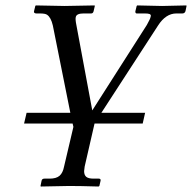

<svg xmlns="http://www.w3.org/2000/svg" viewBox="-20 -451 701 701"><path d="M213.9 157.2 248 12.2 245.1 0H67.9L77.1 -39.1H236.8L172.9 -357.9Q166 -387.7 151.9 -397Q145.5 -401.9 125 -401.9H112.8Q108.9 -401.9 106.2 -403.6Q103.5 -405.3 104 -409.2L108.9 -429.2L110.8 -431.2Q202.6 -429.2 215.8 -429.2L325.2 -431.2L326.2 -429.2L321.8 -410.2Q319.8 -401.9 313 -401.9H285.2Q259.8 -401.9 256.8 -389.2Q254.4 -381.8 258.8 -359.9L316.9 -47.9L516.1 -359.9Q528.8 -382.3 529.8 -389.2Q530.8 -391.1 530.8 -393.1Q530.8 -397.9 525.9 -399.9Q521 -401.9 507.8 -401.9H479Q474.1 -401.9 474.1 -409.2L479 -429.2L481 -431.2Q559.6 -429.2 571.8 -429.2L660.2 -431.2L661.1 -429.2L657.2 -410.2Q654.3 -401.9 646 -401.9H624Q585.4 -401.9 557.1 -357.9L350.1 -39.1H509.8L501 0H325.2L289.1 157.2Q287.1 170.9 287.1 173.8Q287.1 188 294.9 194.6Q302.7 201.2 321.8 201.2H340.8Q348.6 201.2 347.2 209L342.8 228L339.8 230Q272 228 232.9 228L128.9 230L127.9 228L131.8 209Q133.3 201.2 142.1 201.2H161.1Q185.5 201.2 197.5 190.7Q209.5 180.2 213.9 157.2Z"/></svg>

Font: Common Serif
Style: Bold Italic
Weight: 700
Italic angle: -12°
Designer: Philipp H. Poll, Khaled Hosny
Foundry: Stefan Peev, Context Ltd.
Version: Version 1.026